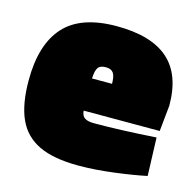

<svg xmlns="http://www.w3.org/2000/svg" viewBox="-84 -605 720 705"><g transform="rotate(15 276.0 -252.5)"><path d="M15 -243Q15 -379 78 -448.5Q141 -518 277 -518Q408 -518 473 -461Q538 -404 538 -286L528 -187H239Q240 -168 251.5 -160Q263 -152 288 -152Q386 -152 523 -161L528 -16Q476 -5 404.5 4Q333 13 272 13Q177 13 121 -14Q65 -41 40 -97Q15 -153 15 -243ZM314 -309Q314 -338 305.5 -350Q297 -362 277 -362Q255 -362 247 -350Q239 -338 238 -309Z"/></g></svg>

Font: Cairo Black
Style: Regular
Weight: 900
Designer: Mohamed Gaber, Accademia di Belle Arti di Urbino and others
Foundry: Kief Type Foundry, Accademia di Belle Arti di Urbino and others
Version: Version 3.011